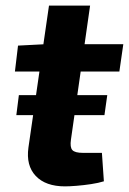

<svg xmlns="http://www.w3.org/2000/svg" viewBox="-20 -651 458 682"><path d="M361 -313 351 -242H38L47 -313ZM300 -631 232 -155Q228 -128 237 -118Q246 -108 275 -108H342L349 -7Q330 -1 303.5 3Q277 7 252 9Q227 11 211 11Q142 11 107 -26Q72 -63 81 -127L154 -631ZM418 -494 404 -397H33L44 -489L141 -494Z"/></svg>

Font: Exo 2
Style: Bold Italic
Weight: 700
Italic angle: -8°
Designer: Natanael Gama
Foundry: Natanael Gama
Version: Version 2.010